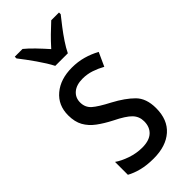

<svg xmlns="http://www.w3.org/2000/svg" viewBox="-247 -815 875 875"><g transform="rotate(-45 190.5 -378.0)"><path d="M345 -145Q345 -70 299.5 -30Q254 10 175 10Q131 10 97.5 1.5Q64 -7 39 -21V-104Q63 -87 99.5 -74.5Q136 -62 173 -62Q218 -62 241 -83Q264 -104 264 -141Q264 -172 243 -194Q222 -216 167 -243Q128 -263 99 -284.5Q70 -306 54 -334.5Q38 -363 38 -405Q38 -470 84 -508.5Q130 -547 204 -547Q242 -547 276 -537.5Q310 -528 341 -511L311 -445Q286 -459 259 -468Q232 -477 203 -477Q163 -477 140.5 -458Q118 -439 118 -408Q118 -376 140.5 -356Q163 -336 219 -307Q277 -276 311 -242Q345 -208 345 -145ZM156 -606Q139 -639 110 -680.5Q81 -722 55 -755V-766H105Q126 -749 150 -724Q174 -699 197 -673Q223 -702 243.5 -722Q264 -742 290 -766H340V-755Q324 -735 304 -709Q284 -683 266 -656Q248 -629 237 -606Z"/></g></svg>

Font: Noto Sans Bengali UI Condensed
Style: Regular
Weight: 400
Width: 3
Designer: Jelle Bosma - Monotype Design Team
Foundry: Monotype Imaging Inc.
Version: Version 2.003; ttfautohint (v1.8.4.7-5d5b)